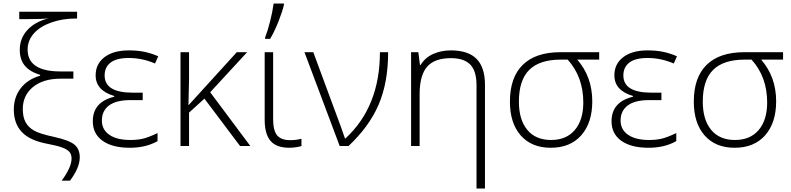

<svg xmlns="http://www.w3.org/2000/svg" viewBox="-20 -826 4473 1086"><path d="M395 -380.9H321.8Q224.1 -380.9 166.5 -333.7Q108.9 -286.6 108.9 -209Q108.9 -163.6 124.8 -134.5Q140.6 -105.5 172.9 -87.2Q205.1 -68.8 285.2 -51.8Q370.1 -33.2 400.6 -8.3Q431.2 16.6 431.2 64Q431.2 122.1 376 195.8H329.1Q384.8 119.1 384.8 70.8Q384.8 46.4 371.8 32.2Q358.9 18.1 330.3 7.8Q301.8 -2.4 250 -12.2Q148.9 -30.8 103.5 -79.1Q58.1 -127.4 58.1 -206.1Q58.1 -276.4 97.2 -326.9Q136.2 -377.4 207 -397.9V-402.8Q147.9 -420.4 119.9 -455.1Q91.8 -489.7 91.8 -543.9Q91.8 -607.9 133.3 -654.5Q174.8 -701.2 252.9 -722.2Q219.2 -717.8 131.8 -717.8H88.9V-759.8H416V-721.2H408.2Q332.5 -721.2 268.6 -698.2Q204.6 -675.3 170.4 -635.5Q136.2 -595.7 136.2 -545.9Q136.2 -421.9 321.8 -421.9H395Z M787.1 -301.8V-259.8H718.8Q636.2 -259.8 596.2 -229.2Q556.2 -198.7 556.2 -144Q556.2 -92.8 598.6 -63.5Q641.1 -34.2 717.8 -34.2Q754.9 -34.2 786.1 -41Q817.4 -47.9 871.1 -73.2V-27.8Q805.2 9.8 713.9 9.8Q615.2 9.8 560.1 -29.8Q504.9 -69.3 504.9 -140.1Q504.9 -249.5 626 -278.8V-283.2Q521 -314 521 -399.9Q521 -464.8 571.3 -502.9Q621.6 -541 709 -541Q755.9 -541 794.2 -533.4Q832.5 -525.9 875 -507.8L856.9 -466.8Q784.7 -498 709 -498Q639.6 -498 605.7 -472.2Q571.8 -446.3 571.8 -398.9Q571.8 -301.8 731 -301.8Z M1048.3 -232.9 1319.3 -530.8H1377.9L1168.9 -304.2L1396 0H1337.9L1136.2 -268.1L1049.3 -189V0H1001V-530.8H1049.3V-378.9L1045.9 -232.9Z M1524.9 -530.8V-152.8Q1524.9 -87.4 1547.6 -60.3Q1570.3 -33.2 1622.1 -33.2Q1653.8 -33.2 1685.1 -41V0Q1675.3 3.4 1655.3 6.6Q1635.3 9.8 1617.2 9.8Q1543 9.8 1510 -29.3Q1477.1 -68.4 1477.1 -147.9V-530.8ZM1479.5 -613.8Q1493.7 -650.4 1507.3 -703.6Q1521 -756.8 1527.8 -806.2H1585.9V-797.9Q1577.1 -760.3 1555.2 -704.6Q1533.2 -648.9 1507.8 -606H1479.5Z M1702.1 -530.8H1752Q1893.6 -149.4 1907.2 -111.6Q1920.9 -73.7 1931.2 -43H1934.1Q2128.9 -223.1 2128.9 -530.8H2175.3Q2175.3 -358.9 2121.6 -234.1Q2067.9 -109.4 1951.2 0H1901.4Z M2675.3 240.2V-344.2Q2675.3 -424.3 2639.9 -460.7Q2604.5 -497.1 2530.3 -497.1Q2438 -497.1 2395.8 -448.5Q2353.5 -399.9 2353.5 -293V0H2305.2V-530.8H2346.2L2355.5 -458H2358.4Q2384.8 -500.5 2430.2 -520.8Q2475.6 -541 2530.3 -541Q2628.4 -541 2675.8 -492.7Q2723.1 -444.3 2723.1 -347.2V240.2Z M3330.1 -252.9Q3330.1 -131.3 3267.8 -60.8Q3205.6 9.8 3095.2 9.8Q2986.8 9.8 2925.5 -59.8Q2864.3 -129.4 2864.3 -251Q2864.3 -388.7 2937.3 -459.7Q3010.3 -530.8 3150.4 -530.8H3369.1V-488.8H3245.1Q3330.1 -391.1 3330.1 -252.9ZM2915 -251Q2915 -148.9 2962.4 -91.6Q3009.8 -34.2 3097.2 -34.2Q3183.6 -34.2 3231.4 -90.8Q3279.3 -147.5 3279.3 -246.1Q3279.3 -391.1 3190.9 -488.8H3152.3Q3032.2 -488.8 2973.6 -430.7Q2915 -372.6 2915 -251Z M3721.2 -301.8V-259.8H3652.8Q3570.3 -259.8 3530.3 -229.2Q3490.2 -198.7 3490.2 -144Q3490.2 -92.8 3532.7 -63.5Q3575.2 -34.2 3651.9 -34.2Q3689 -34.2 3720.2 -41Q3751.5 -47.9 3805.2 -73.2V-27.8Q3739.3 9.8 3647.9 9.8Q3549.3 9.8 3494.1 -29.8Q3439 -69.3 3439 -140.1Q3439 -249.5 3560.1 -278.8V-283.2Q3455.1 -314 3455.1 -399.9Q3455.1 -464.8 3505.4 -502.9Q3555.7 -541 3643.1 -541Q3689.9 -541 3728.3 -533.4Q3766.6 -525.9 3809.1 -507.8L3791 -466.8Q3718.8 -498 3643.1 -498Q3573.7 -498 3539.8 -472.2Q3505.9 -446.3 3505.9 -398.9Q3505.9 -301.8 3665 -301.8Z M4370.1 -252.9Q4370.1 -131.3 4307.9 -60.8Q4245.6 9.8 4135.3 9.8Q4026.9 9.8 3965.6 -59.8Q3904.3 -129.4 3904.3 -251Q3904.3 -388.7 3977.3 -459.7Q4050.3 -530.8 4190.4 -530.8H4409.2V-488.8H4285.2Q4370.1 -391.1 4370.1 -252.9ZM3955.1 -251Q3955.1 -148.9 4002.4 -91.6Q4049.8 -34.2 4137.2 -34.2Q4223.6 -34.2 4271.5 -90.8Q4319.3 -147.5 4319.3 -246.1Q4319.3 -391.1 4231 -488.8H4192.4Q4072.3 -488.8 4013.7 -430.7Q3955.1 -372.6 3955.1 -251Z"/></svg>

Font: JBL Sans
Style: Light
Weight: 300
Version: Version 1.10